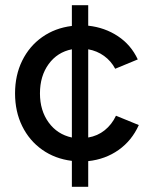

<svg xmlns="http://www.w3.org/2000/svg" viewBox="-20 -720 577 740"><path d="M257 -100Q192 -108 142.5 -143Q93 -178 65.5 -234Q38 -290 38 -360Q38 -430 65.5 -486Q93 -542 142.5 -577Q192 -612 257 -620V-700H320V-621Q384 -614 434.5 -580.5Q485 -547 511 -491L424 -455Q408 -485 381 -504.5Q354 -524 320 -530V-190Q356 -196 383.5 -218Q411 -240 427 -274L515 -238Q488 -178 437 -142Q386 -106 320 -99V0H257ZM257 -190V-530Q201 -519 167.5 -473Q134 -427 134 -360Q134 -294 167.5 -248Q201 -202 257 -190Z"/></svg>

Font: Oak Sans Medium
Style: Regular
Weight: 500
Designer: Erik Kennedy, Walven
Foundry: Erik Kennedy, Walven
Version: Version 1.000